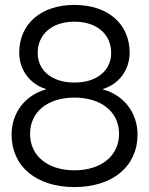

<svg xmlns="http://www.w3.org/2000/svg" viewBox="-20 -746 604 779"><path d="M282 13C437 13 538 -71 538 -200C538 -288 483 -360 398 -383V-385C463 -405 506 -463 506 -532C506 -649 418 -726 282 -726C146 -726 58 -649 58 -532C58 -463 101 -405 166 -385V-383C82 -360 27 -288 27 -200C27 -71 127 13 282 13ZM102 -203C102 -292 173 -350 282 -350C391 -350 463 -292 463 -203C463 -114 391 -55 282 -55C173 -55 102 -114 102 -203ZM133 -531C133 -608 192 -658 282 -658C372 -658 431 -608 431 -531C431 -459 372 -411 282 -411C192 -411 133 -459 133 -531Z"/></svg>

Font: Non Bureau Light
Style: Regular
Weight: 300
Designer: Jona Saucedo
Foundry: Non Foundry
Version: Version 1.000;FEAKit 1.0